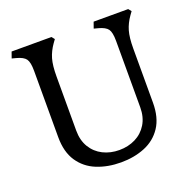

<svg xmlns="http://www.w3.org/2000/svg" viewBox="-129 -848 996 992"><g transform="rotate(-20 369.5 -352.0)"><path d="M373 14Q300 14 240.5 -10Q181 -34 146 -86Q111 -138 111 -220V-585Q111 -632 98 -650Q85 -668 47 -678L24 -684L36 -718H255L268 -702L255 -684Q231 -650 220.5 -614Q210 -578 210 -517V-220Q210 -166 233.5 -127.5Q257 -89 297 -69Q337 -49 386 -49Q435 -49 475 -69Q515 -89 538.5 -127.5Q562 -166 562 -220V-585Q562 -632 549 -650Q536 -668 498 -678L475 -684L487 -718H677L690 -702L677 -684Q653 -650 642.5 -614Q632 -578 632 -517V-220Q632 -138 597.5 -86Q563 -34 504 -10Q445 14 373 14Z"/></g></svg>

Font: Gabriela
Style: Regular
Weight: 400
Designer: Eduardo Rodriguez Tunni
Foundry: Eduardo Rodriguez Tunni
Version: Version 2.001;gftools[0.9.26]